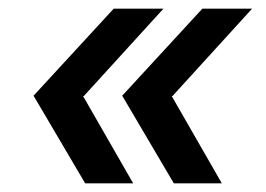

<svg xmlns="http://www.w3.org/2000/svg" viewBox="-20 -520 616 444"><path d="M382 -96 263 -298H262L448 -500H563L379 -298H377L493 -96ZM177 -96 58 -298H57L243 -500H358L174 -298H172L288 -96Z"/></svg>

Font: Figtree Medium
Style: Italic
Weight: 500
Italic angle: -9.5°
Foundry: Erik Kennedy
Version: Version 2.001; ttfautohint (v1.8.4.7-5d5b);gftools[0.9.27]